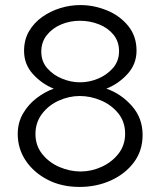

<svg xmlns="http://www.w3.org/2000/svg" viewBox="-20 -730 633 758"><path d="M543 -197Q543 -135 508.5 -89Q474 -43 417.5 -17.5Q361 8 294 8Q223 8 168 -20.5Q113 -49 81.5 -96Q50 -143 50 -201Q50 -246 71 -282Q92 -318 125 -343Q158 -368 192 -380Q145 -399 110 -437.5Q75 -476 75 -529Q75 -573 94.5 -606.5Q114 -640 146.5 -663Q179 -686 218 -698Q257 -710 297 -710Q350 -710 401 -689.5Q452 -669 485.5 -628.5Q519 -588 519 -530Q519 -477 483.5 -438Q448 -399 400 -380Q458 -360 500.5 -312Q543 -264 543 -197ZM143 -526Q143 -487 167 -460Q191 -433 226 -419Q261 -405 296 -405Q332 -405 367 -419.5Q402 -434 426 -461.5Q450 -489 450 -528Q450 -566 428 -593Q406 -620 370.5 -634Q335 -648 295 -648Q256 -648 221.5 -633.5Q187 -619 165 -591.5Q143 -564 143 -526ZM474 -202Q474 -249 447 -282.5Q420 -316 378.5 -333.5Q337 -351 295 -351Q252 -351 211.5 -332.5Q171 -314 145.5 -280Q120 -246 120 -201Q120 -155 147 -121.5Q174 -88 215 -70.5Q256 -53 298 -53Q341 -53 381.5 -71.5Q422 -90 448 -123.5Q474 -157 474 -202Z"/></svg>

Font: Raleway
Style: Regular
Weight: 400
Designer: Matt McInerney, Pablo Impallari, Rodrigo Fuenzalida
Foundry: Matt McInerney, Pablo Impallari, Rodrigo Fuenzalida
Version: Version 4.101;RELEASE